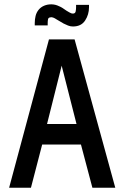

<svg xmlns="http://www.w3.org/2000/svg" viewBox="-20 -886 586 906"><path d="M339 -863V-852Q339 -842 337 -832Q335 -822 324 -822Q316 -822 306.5 -828Q297 -834 293 -836Q283 -843 275.5 -848Q268 -853 258 -857Q242 -865 223.5 -865.5Q205 -866 188 -859Q172 -852 162 -839.5Q152 -827 148 -811Q144 -795 144 -777V-766H205V-777Q205 -786 206.5 -794.5Q208 -803 217 -804Q223 -806 231 -803Q239 -800 246 -795Q252 -792 263 -785Q274 -778 280 -775Q290 -770 301 -765.5Q312 -761 324 -761Q363 -761 381.5 -789Q400 -817 400 -852V-863ZM524 0 332 -700H211L23 0H126L179 -204H362L416 0ZM202 -301 271 -576 341 -301Z"/></svg>

Font: Advent Pro SemiBold
Style: Regular
Weight: 600
Designer: VivaRado, Andreas Kalpakidis
Foundry: VivaRado, Andreas Kalpakidis
Version: Version 3.000